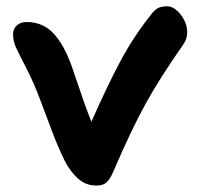

<svg xmlns="http://www.w3.org/2000/svg" viewBox="-20 -553 633 603"><path d="M283.2 29.8Q255.9 29.8 234.9 15.6Q213.9 1.5 192.9 -30.8Q183.6 -45.9 170.9 -74.2Q158.2 -102.5 150.4 -122.6Q142.6 -142.6 126.7 -185.3Q110.8 -228 106.9 -237.8Q86.4 -293 63.5 -337.4Q40.5 -381.8 30.8 -402.6Q21 -423.3 21 -445.8Q21 -461.9 32.5 -472.9Q43.9 -483.9 64 -483.9Q90.8 -483.9 113 -473.6Q135.3 -463.4 151.6 -444.1Q168 -424.8 179.7 -403.3Q191.4 -381.8 202.1 -354Q208 -337.9 221.2 -298.3Q234.4 -258.8 245.4 -228Q256.3 -197.3 267.1 -170.9Q317.9 -285.6 358.6 -361.8Q399.4 -438 454.1 -506.8Q465.8 -522.5 476.6 -527.8Q487.3 -533.2 504.9 -533.2Q526.9 -533.2 547.4 -507.1Q567.9 -481 567.9 -452.1Q567.9 -430.7 556.2 -414.1Q481.9 -308.1 437 -226.6Q392.1 -145 335.9 -14.2Q325.2 10.7 314 20.3Q302.7 29.8 283.2 29.8Z"/></svg>

Font: Shantell Sans Irregular Bouncy
Style: Regular
Weight: 600
Designer: Stephen Nixon, Anya Danilova, Shantell Martin
Foundry: Arrow Type
Version: Version 1.006;[9816181b4]